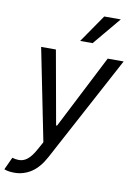

<svg xmlns="http://www.w3.org/2000/svg" viewBox="-113 -850 785 1120"><g transform="rotate(10 280.0 -289.5)"><path d="M26.3 120.7Q36.9 123.6 46.5 125.2Q56.1 126.8 65.3 126.8Q79.2 126.8 91.8 122.3Q104.4 117.9 116.5 108.1Q128.6 98.4 140.6 82.2Q152.7 66.1 165.5 42.6L188.9 0L79.5 -545.5H166.9L245 -109.4H250.7L473.7 -545.5H568.2L233.7 78.8Q198.9 144.2 153.1 174.4Q107.2 204.5 51.8 204.5Q30.5 204.5 14.4 201.2Q-1.8 197.8 -7.8 194.6ZM297.6 -619.3 411.2 -784.1H509.2L371.4 -619.3Z"/></g></svg>

Font: Inter P
Style: Italic
Weight: 400
Italic angle: -9.40001°
Designer: Rasmus Andersson
Foundry: rsms
Version: Version 3.018;git-588b23468